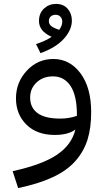

<svg xmlns="http://www.w3.org/2000/svg" viewBox="-20 -693 543 986"><path d="M188 -419.9 165 -466.8Q213.9 -482.4 245.1 -503.9Q180.2 -532.7 180.2 -585Q180.2 -625.5 206.1 -649.2Q231.9 -672.9 267.1 -672.9Q306.2 -672.9 327.6 -647.9Q349.1 -623 349.1 -586.9Q349.1 -540 308.6 -494.6Q268.1 -449.2 188 -419.9ZM231 -584Q231 -569.8 243.2 -559.3Q255.4 -548.8 284.2 -540Q299.8 -561 299.8 -582Q299.8 -596.7 290.5 -606.9Q281.2 -617.2 266.1 -617.2Q250.5 -617.2 240.7 -608.6Q231 -600.1 231 -584ZM253.9 -390.1Q338.4 -390.1 393.3 -316.7Q448.2 -243.2 448.2 -117.2Q448.2 -36.6 429.7 23.4Q411.1 83.5 368.2 132.8Q325.2 182.1 252.4 216.3Q179.7 250.5 73.2 272.9L44.9 186Q198.2 152.3 273.2 101.3Q348.1 50.3 367.2 -27.8Q330.1 0 261.2 0Q169.4 0 115.7 -53Q62 -106 62 -188Q62 -270.5 117.9 -330.3Q173.8 -390.1 253.9 -390.1ZM289.1 -84Q335 -84 375 -98.1V-103Q375 -202.1 342.3 -251.5Q309.6 -300.8 252 -300.8Q201.2 -300.8 168 -269.8Q134.8 -238.8 134.8 -191.9Q134.8 -140.1 172.9 -112.1Q210.9 -84 289.1 -84Z"/></svg>

Font: FiraGO
Style: Regular
Weight: 400
Designer: bBox Type
Foundry: bBox Type GmbH
Version: Version 1.001;PS 001.001;hotconv 1.0.88;makeotf.lib2.5.64775